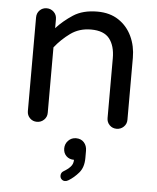

<svg xmlns="http://www.w3.org/2000/svg" viewBox="-55 -567 718 876"><g transform="rotate(5 304.5 -128.5)"><path d="M124 5Q105 5 92 -8Q79 -21 79 -40V-469Q79 -489 92 -502Q105 -515 124 -515Q143 -515 156.5 -502Q170 -489 170 -469V-428Q202 -463 245.5 -491.5Q289 -520 356 -520Q413 -520 453 -493.5Q493 -467 514 -422.5Q535 -378 535 -324V-40Q535 -21 521.5 -8Q508 5 489 5Q470 5 457 -8Q444 -21 444 -40V-314Q444 -371 418.5 -403.5Q393 -436 334 -436Q280 -436 240 -407Q200 -378 170 -340V-40Q170 -21 156.5 -8Q143 5 124 5ZM275 263Q266 263 259.5 256.5Q253 250 253 240Q253 226 265 219Q284 208 296 195Q308 182 308 163Q286 163 272.5 149.5Q259 136 259 115Q259 94 273.5 79Q288 64 309 64Q332 64 345.5 79Q359 94 359 117V150Q359 193 337.5 218Q316 243 291 258Q283 263 275 263Z"/></g></svg>

Font: Varela Round
Style: Regular
Weight: 400
Designer: Joe Prince, Avraham Cornfeld
Foundry: Joe Prince, Avraham Cornfeld
Version: Version 3.010; ttfautohint (v1.8.4.7-5d5b)